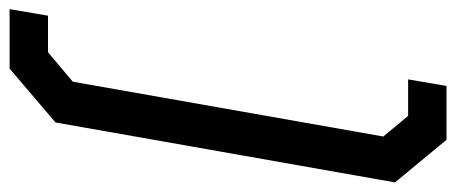

<svg xmlns="http://www.w3.org/2000/svg" viewBox="-344 -554 973 410"><g transform="rotate(90 143.0 -349.5)"><path d="M328 -706 200 19 85 117H-42L-28 35H50L113 -18L230 -681L186 -734H108L122 -816H237Z"/></g></svg>

Font: Chakra Petch Medium
Style: Italic
Weight: 500
Italic angle: -10°
Designer: Katatrad Aksorn Co.,Ltd.
Foundry: Cadson Demak Co.,Ltd.
Version: Version 1.000; ttfautohint (v1.6)